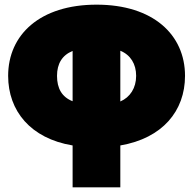

<svg xmlns="http://www.w3.org/2000/svg" viewBox="-20 -590 830 825"><path d="M15 -264C15 -114 111 5 292 35V215H497V35C678 4 775 -113 775 -264C775 -441 638 -570 395 -570C152 -570 15 -441 15 -264ZM565 -264C565 -212 539 -172 497 -154V-372C541 -354 565 -315 565 -264ZM225 -264C225 -316 247 -353 292 -371V-155C246 -173 225 -210 225 -264Z"/></svg>

Font: Repo ExtraBlack
Style: Regular
Weight: 400
Designer: Stefan Peev
Foundry: Context Ltd
Version: Version 001.502